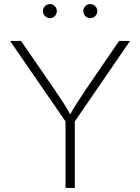

<svg xmlns="http://www.w3.org/2000/svg" viewBox="-20 -930 693 950"><path d="M304.2 0V-329.1L29.8 -727.5H84L249.5 -487.3Q272.9 -453.1 293.9 -420.4Q314.9 -387.7 336.4 -348.6H318.4Q339.8 -387.7 361.1 -420.7Q382.3 -453.6 404.8 -487.3L569.3 -727.5H623.5L350.1 -329.1V0ZM427.2 -840.3Q412.6 -840.3 402.3 -850.6Q392.1 -860.8 392.1 -875Q392.1 -889.6 402.3 -899.7Q412.6 -909.7 427.2 -909.7Q441.4 -909.7 451.4 -899.4Q461.4 -889.2 461.4 -875Q461.4 -860.8 451.4 -850.6Q441.4 -840.3 427.2 -840.3ZM227.1 -840.3Q212.9 -840.3 202.6 -850.6Q192.4 -860.8 192.4 -875Q192.4 -889.6 202.6 -899.7Q212.9 -909.7 227.1 -909.7Q241.2 -909.7 251.2 -899.4Q261.2 -889.2 261.2 -875Q261.2 -860.8 251.2 -850.6Q241.2 -840.3 227.1 -840.3Z"/></svg>

Font: Inter ExtraLight
Style: Regular
Weight: 250
Designer: Rasmus Andersson
Foundry: rsms
Version: Version 4.001;git-66647c0bb